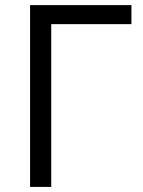

<svg xmlns="http://www.w3.org/2000/svg" viewBox="-20 -734 560 754"><path d="M496.1 -713.9V-639.2H181.2V0H98.1V-713.9Z"/></svg>

Font: f06597129
Style: Regular
Weight: 400
Foundry: Ascender Corporation
Version: Version 1.10